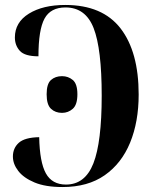

<svg xmlns="http://www.w3.org/2000/svg" viewBox="-20 -744 624 774"><path d="M232 10Q163 10 119 -8.5Q75 -27 53.5 -55Q32 -83 32 -113Q32 -147 56 -168.5Q80 -190 138 -191Q140 -90 165 -45Q190 0 246 0Q323 0 356.5 -85.5Q390 -171 390 -358Q390 -547 357.5 -630.5Q325 -714 244 -714Q184 -714 159.5 -669Q135 -624 135 -517Q80 -517 60 -539Q40 -561 40 -593Q40 -654 96.5 -689Q153 -724 243 -724Q393 -724 466 -629.5Q539 -535 539 -363Q539 -253 504.5 -169Q470 -85 402 -37.5Q334 10 232 10ZM230 -289Q203 -289 185.5 -305.5Q168 -322 168 -364Q168 -406 185.5 -421.5Q203 -437 230 -437Q255 -437 273.5 -421.5Q292 -406 292 -364Q292 -322 273.5 -305.5Q255 -289 230 -289Z"/></svg>

Font: Noto Serif Display Condensed
Style: Bold
Weight: 700
Width: 3
Designer: Monotype Design Team
Foundry: Monotype Imaging Inc.
Version: Version 2.009